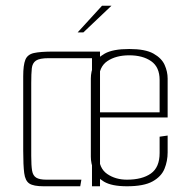

<svg xmlns="http://www.w3.org/2000/svg" viewBox="-20 -650 620 670"><path d="M132 0Q97 0 82.5 -9.5Q68 -19 64.5 -46Q61 -73 61 -125V-384Q61 -423 68.5 -441.5Q76 -460 98.5 -465Q121 -470 166 -470H329V0H301V-447H150Q118 -447 105.5 -438.5Q93 -430 91 -411.5Q89 -393 89 -360V-106Q89 -72 92 -54.5Q95 -37 106.5 -30Q118 -23 142 -23H264L260 0ZM423 0Q370 0 343 -16Q316 -32 306.5 -56Q297 -80 297 -103V-376Q297 -400 307 -423.5Q317 -447 345.5 -463Q374 -479 431 -479Q487 -479 515.5 -463Q544 -447 554.5 -423.5Q565 -400 565 -376V-254L537 -253V-371Q537 -416 507.5 -436.5Q478 -457 431 -457Q385 -457 355 -437Q325 -417 325 -371V-108Q325 -63 354 -43Q383 -23 423 -23Q476 -23 506.5 -44.5Q537 -66 537 -116V-173L565 -177V-118Q565 -88 554 -61Q543 -34 512.5 -17Q482 0 423 0ZM304 -240V-258H565V-240ZM251 -537 336 -630H369L271 -537Z"/></svg>

Font: Smooch Sans Thin ExtraLight
Style: Regular
Weight: 250
Version: Version 1.010